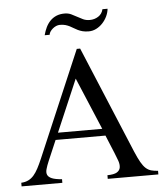

<svg xmlns="http://www.w3.org/2000/svg" viewBox="-49 -705 646 749"><g transform="rotate(-5 273.5 -330.5)"><path d="M342.8 0V-14.2Q369.1 -14.6 380.4 -21.7Q391.6 -28.8 393.3 -40.5Q395 -52.2 389.9 -66.9Q384.8 -81.5 378.4 -96.7L348.6 -168.9H153.3L119.1 -88.9Q111.8 -71.8 108.2 -58.6Q104.5 -45.4 108.4 -36.4Q112.3 -27.3 125.5 -21.7Q138.7 -16.1 165 -14.2V0H5.4V-14.2Q21.5 -15.1 33.4 -21Q45.4 -26.9 54.7 -37.6Q64 -48.3 72.3 -64Q80.6 -79.6 89.4 -100.1L266.6 -515.6H279.8L454.6 -96.7Q465.8 -70.3 474.9 -54.4Q483.9 -38.6 493.4 -30Q502.9 -21.5 514.2 -18.3Q525.4 -15.1 541 -14.2V0ZM252.4 -400.4 165 -196.3H338.4ZM399.9 -661.1Q398.4 -646 391.4 -631.3Q384.3 -616.7 373.5 -605.2Q362.8 -593.8 348.9 -586.7Q335 -579.6 319.3 -579.6Q305.2 -579.6 295.2 -582.3Q285.2 -585 277.1 -588.9Q269 -592.8 262 -597.2Q254.9 -601.6 247.3 -605.5Q239.7 -609.4 230.5 -612.1Q221.2 -614.7 209 -614.7Q201.7 -614.7 194.3 -611.6Q187 -608.4 180.9 -603.3Q174.8 -598.1 170.7 -592Q166.5 -585.9 166 -579.6H146.5Q150.9 -596.2 157.7 -610.4Q164.6 -624.5 174.8 -635Q185.1 -645.5 199 -651.4Q212.9 -657.2 231 -657.2Q245.1 -657.2 256.6 -651.9Q268.1 -646.5 278.8 -640.4Q289.6 -634.3 301 -628.9Q312.5 -623.5 327.1 -623.5Q345.7 -623.5 360.6 -633.1Q375.5 -642.6 379.9 -661.1Z"/></g></svg>

Font: Surma
Style: Regular
Weight: 400
Designer: Sue Lloyd-Williams
Foundry: Sylheti Translation And Research
Version: Version 3.000